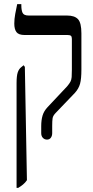

<svg xmlns="http://www.w3.org/2000/svg" viewBox="-20 -667 447 927"><path d="M207 7Q195 7 187 -1.5Q179 -10 179 -24V-58Q179 -87 185.5 -109Q192 -131 210 -150L304 -250Q315 -263 320 -272.5Q325 -282 326 -295Q327 -308 327 -331V-479Q327 -490 322.5 -494Q318 -498 306 -498H99Q70 -498 59.5 -512Q49 -526 49 -553Q49 -575 53.5 -599.5Q58 -624 63 -647H83V-641Q83 -618 89 -605Q95 -592 119 -592H304Q340 -592 356.5 -574.5Q373 -557 373 -506V-331Q373 -286 366.5 -262.5Q360 -239 342 -219L250 -123Q236 -109 234 -96.5Q232 -84 232 -59V-24Q232 -11 225.5 -2Q219 7 207 7ZM60 240V-266Q60 -300 65.5 -317Q71 -334 83 -343L94 -352L100 -344L110 203Q102 215 91 224Q80 233 68 240Z"/></svg>

Font: Noto Serif Hebrew ExtraCondensed Medium
Style: Regular
Weight: 500
Width: 2
Designer: Monotype Design Team
Foundry: Monotype Imaging Inc.
Version: Version 2.004; ttfautohint (v1.8.4.7-5d5b)